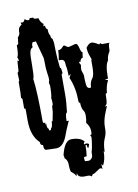

<svg xmlns="http://www.w3.org/2000/svg" viewBox="-84 -643 612 852"><g transform="rotate(-10 222.0 -217.0)"><path d="M126.5 2 107.9 1.5Q90.3 1.5 80.6 0.5Q70.8 -0.5 70.8 -22.9Q59.1 -22.9 59.1 -38.1Q22.9 -71.8 22.5 -140.1V-194.8L16.6 -196.8V-239.7L11.2 -246.1Q13.2 -256.8 13.2 -317.9L16.6 -322.3L15.1 -357.9Q21 -360.8 21 -369.1Q21 -373.5 23.9 -411.1L28.3 -408.7Q30.3 -408.7 30.3 -411.6Q30.3 -415.5 25.9 -426.8Q33.2 -432.6 33.2 -479Q41.5 -481 41.5 -489.7V-497.6Q43.5 -497.6 43.5 -511.7Q53.2 -522.5 53.7 -530.8V-537.1Q53.7 -557.1 69.8 -564.9L67.4 -575.2Q71.8 -574.2 75.7 -574.2Q82.5 -574.2 87.4 -587.4Q95.7 -579.6 103.5 -579.6Q108.9 -579.6 109.9 -587.4H125.5Q127.9 -580.6 137.2 -580.6H148.4Q153.3 -561 166.5 -551.8L164.1 -541.5L171.4 -542.5Q171.4 -532.7 177.7 -525.9H180.2Q180.2 -502.4 187 -496.1Q187 -482.9 194.8 -479V-474.1Q198.7 -470.7 198.7 -420.9Q198.7 -395 204.6 -347.7Q209 -345.7 209.5 -340.6Q210 -335.4 210.7 -330.8Q211.4 -326.2 211.9 -322.8L206.5 -316.4V-226.6Q206.5 -192.4 200.7 -146.5Q192.4 -146.5 192.4 -108.9L202.1 -109.4Q181.6 -63 178.2 -52.2Q159.7 2 126.5 2ZM111.8 -81.1Q119.1 -81.1 119.1 -90.8Q125.5 -90.8 127 -119.6L129.4 -119.1Q130.9 -119.1 132.1 -124Q133.3 -128.9 134.3 -136.5Q135.3 -144 137.5 -152.3Q139.6 -160.6 139.6 -170.9Q139.6 -185.1 143.1 -193.4L145 -185.5Q145 -218.8 142.6 -220.2Q147.5 -236.3 147.5 -276.4Q147.5 -283.7 145 -283.7V-293.9Q147.9 -297.4 147.9 -306.2Q147.9 -314.9 144.5 -336.4Q141.6 -354.5 141.6 -387.7Q141.6 -399.9 140.6 -403.8Q137.7 -413.1 119.6 -481L104.5 -480Q100.1 -472.7 100.1 -465.3Q100.1 -460.9 101.1 -458Q85.4 -452.6 85 -415.5Q84.5 -397 84.5 -379.2Q84.5 -361.3 83.5 -342.3Q82.5 -323.2 79.1 -320.3Q87.4 -259.3 87.4 -127.4Q87.4 -117.7 94.7 -117.7Q97.2 -117.7 97.2 -125Q97.2 -109.9 98.6 -109.9L101.1 -113.8Q101.1 -91.3 107.4 -90.8Q108.4 -81.1 111.8 -81.1ZM260.3 152.3Q253.9 146 243.2 146L227.5 146.5Q198.2 146.5 197.3 126L192.9 139.2Q187.5 127 179.4 121.6Q171.4 116.2 170.4 110.8Q168 96.7 168 81.5Q168 62.5 154.8 51.3Q154.8 39.1 152.3 39.1Q167.5 -26.4 198.7 -26.4Q240.2 -26.4 255.9 -5.4Q250.5 -2 250.5 2.4Q250.5 4.4 251.5 6.8Q255.9 3.9 260.7 3.9Q268.1 3.9 272.9 8.8Q268.6 24.9 265.6 24.9Q263.2 24.9 261.7 10.7H256.3Q256.3 37.6 252.9 60.5H245.1Q240.2 60.5 240.2 66.9Q240.2 80.1 243.7 80.6L258.8 81.1Q263.7 81.1 268.1 77.1Q277.3 69.8 277.3 59.6Q277.3 46.9 278.3 43.9Q282.7 29.8 285.6 9Q288.6 -11.7 288.6 -18.6Q288.6 -24.4 284.2 -28.8L291 -32.2Q292 -35.6 292 -46.4Q292 -67.9 276.4 -86.4Q280.3 -101.1 280.3 -118.7Q280.3 -133.8 274.9 -141.1Q265.6 -154.3 265.6 -178.2Q259.3 -179.2 259.3 -187.5Q259.3 -247.6 238.3 -295.4L247.1 -313L236.3 -304.2Q236.3 -332.5 231.9 -353.5L231.4 -361.8Q230.5 -380.9 213.9 -380.9H205.1Q210.4 -411.6 210.4 -425.3Q221.7 -425.3 228.8 -433.3Q235.8 -441.4 238.8 -441.4Q242.7 -441.4 247.8 -436.5Q252.9 -431.6 258.3 -431.6Q262.7 -431.6 275.1 -435.5Q287.6 -439.5 291.5 -439.5Q299.3 -439.5 303.7 -421.4Q309.1 -397.5 315.4 -397.5Q312 -382.3 312 -374Q302.2 -374 298.3 -356.9L293 -358.9L292 -357.4Q292 -353 298.3 -343.3Q295.9 -332.5 295.9 -324.7Q295.9 -316.9 299.6 -308.8Q303.2 -300.8 303.2 -294.9Q303.2 -271 305.2 -253.7Q307.1 -236.3 318.8 -236.3Q321.8 -236.3 325.2 -237.3Q325.2 -261.2 337.9 -276.9Q347.2 -288.1 347.2 -328.1V-360.4L350.1 -356L350.6 -356.4Q339.4 -384.8 337.4 -399.4L335.9 -414.1Q349.6 -433.1 361.3 -433.1Q371.1 -433.1 394 -418.9Q397.5 -423.3 399.9 -423.3Q402.8 -423.3 405.3 -418.5H441.9Q434.6 -418.5 434.6 -389.6Q434.6 -382.3 432.6 -379.4Q420.9 -361.8 420.4 -342.8Q406.2 -323.7 406.2 -277.3V-263.2L391.6 -261.2L405.3 -255.9Q392.6 -234.4 390.1 -198.7L386.7 -201.2Q383.3 -201.2 383.3 -181.2Q383.3 -155.3 377.4 -149.4L370.6 -143.1L380.4 -144.5L370.1 -119.6Q355 -83.5 355 -53.7V-44.4Q355 -23.9 345.5 -3.7Q335.9 16.6 335 54.7L331.1 51.3Q331.1 88.4 317.4 113.3L311 105.5L312.5 127.9Q308.6 123 303.7 123Q299.3 123 286.4 132.8Q273.4 142.6 267.6 142.6Q264.2 142.6 260.3 152.3Z"/></g></svg>

Font: Truetypewriter PolyglOTT
Style: Regular
Weight: 400
Designer: Sergey Beatoff a.k.a. Sam_T
Version: Version 3.76